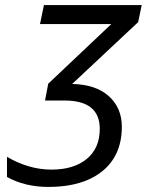

<svg xmlns="http://www.w3.org/2000/svg" viewBox="-20 -734 584 764"><path d="M377 -221.2Q377 -334 236.8 -334H159.2L171.9 -400.9L422.9 -638.2H139.2L154.8 -713.9H543.9L529.8 -646L267.1 -399.9Q361.3 -397.9 413.1 -351.3Q464.8 -304.7 464.8 -229.5Q464.8 -154.3 430.7 -101.1Q396.5 -47.9 331.1 -19Q265.6 9.8 172.4 9.8Q79.1 9.8 7.8 -29.8V-109.9Q95.2 -59.1 184.6 -59.1Q273.9 -59.1 325.4 -101.8Q377 -144.5 377 -221.2Z"/></svg>

Font: OpenSans-Italic
Style: Italic
Weight: 400
Italic angle: -12°
Foundry: Ascender Corporation
Version: Version 1.10